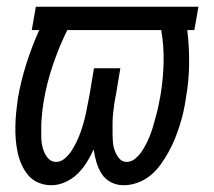

<svg xmlns="http://www.w3.org/2000/svg" viewBox="-20 -540 634 568"><path d="M132 8Q112 8 94 0.5Q76 -7 64 -21Q52 -35 44 -53Q36 -71 32 -90Q28 -109 26.5 -128.5Q25 -148 25.5 -168.5Q26 -189 28 -209Q30 -229 33 -250Q42 -301 58 -351.5Q74 -402 96 -451H74L86 -520H567L555 -451H534Q540 -402 539.5 -351.5Q539 -301 530 -250Q527 -229 522.5 -209Q518 -189 511.5 -168.5Q505 -148 497 -128.5Q489 -109 478.5 -90Q468 -71 455 -53Q442 -35 425 -21Q408 -7 387 0.5Q366 8 346 8Q325 8 308 -1Q291 -10 281 -25.5Q271 -41 265.5 -59.5Q260 -78 257 -98Q248 -78 236.5 -59.5Q225 -41 209 -25.5Q193 -10 172.5 -1Q152 8 132 8ZM146 -61Q160 -61 172 -71.5Q184 -82 192 -94.5Q200 -107 206.5 -120.5Q213 -134 218 -148Q223 -162 227 -176Q231 -190 234 -204Q237 -218 239.5 -232Q242 -246 245 -260L258 -338H336L323 -260Q320 -246 318 -232Q316 -218 314.5 -204Q313 -190 313 -176Q313 -162 313 -148Q313 -134 314 -120.5Q315 -107 319.5 -94.5Q324 -82 332.5 -71.5Q341 -61 355 -61Q369 -61 381 -71.5Q393 -82 401 -94.5Q409 -107 415.5 -120.5Q422 -134 427 -148Q432 -162 435.5 -175.5Q439 -189 443 -203Q447 -217 449.5 -231Q452 -245 455 -259Q463 -308 464 -356Q465 -404 457 -451H179Q154 -400 136 -346.5Q118 -293 109 -239Q107 -227 105.5 -214Q104 -201 103 -188Q102 -175 102 -162.5Q102 -150 102 -137.5Q102 -125 104 -113Q106 -101 111 -89.5Q116 -78 124.5 -69.5Q133 -61 146 -61Z"/></svg>

Font: Iosevka QP
Style: Italic
Weight: 400
Italic angle: -9°
Designer: Belleve Invis
Foundry: Belleve Invis
Version: Version 20.0.0; ttfautohint (v1.8.4)